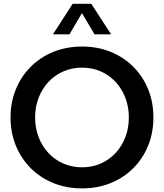

<svg xmlns="http://www.w3.org/2000/svg" viewBox="-20 -997 880 1031"><path d="M420.4 14.6Q337.4 14.6 267.3 -13.7Q197.3 -42 145.5 -93.5Q93.8 -145 65.2 -214.6Q36.6 -284.2 36.6 -366.2Q36.6 -448.7 65.2 -518.1Q93.8 -587.4 145.5 -638.9Q197.3 -690.4 267.3 -718.8Q337.4 -747.1 420.9 -747.1Q503.9 -747.1 573.7 -718.8Q643.6 -690.4 695.3 -638.9Q747.1 -587.4 775.4 -518.1Q803.7 -448.7 803.7 -366.2Q803.7 -284.2 775.4 -214.6Q747.1 -145 695.3 -93.5Q643.6 -42 573.7 -13.7Q503.9 14.6 420.4 14.6ZM420.4 -98.6Q474.6 -98.6 520.5 -118.7Q566.4 -138.7 600.3 -175Q634.3 -211.4 653.1 -260.3Q671.9 -309.1 671.9 -366.2Q671.9 -423.3 653.1 -472.2Q634.3 -521 600.3 -557.4Q566.4 -593.8 520.5 -613.8Q474.6 -633.8 420.4 -633.8Q366.7 -633.8 320.6 -613.8Q274.4 -593.8 240.5 -557.4Q206.5 -521 187.5 -472.2Q168.5 -423.3 168.5 -366.2Q168.5 -309.1 187.5 -260.3Q206.5 -211.4 240.5 -175Q274.4 -138.7 320.6 -118.7Q366.7 -98.6 420.4 -98.6ZM576.7 -812.5H487.8L419.9 -926.8L353 -812.5H264.2L370.1 -976.6H470.2Z"/></svg>

Font: Kumbh Sans SemiBold
Style: Regular
Weight: 600
Version: Version 1.005